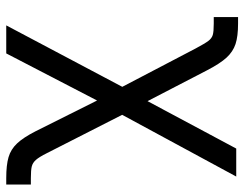

<svg xmlns="http://www.w3.org/2000/svg" viewBox="-103 -473 775 609"><g transform="rotate(90 284.5 -168.5)"><path d="M255.4 -168.9 133.8 -401.4Q117.7 -431.6 109.6 -442.1Q101.6 -452.6 91.1 -455.8Q80.6 -459 54.7 -459H34.2V-536.1H54.7Q95.2 -536.1 119.6 -528.1Q144 -520 162.8 -499.5Q181.6 -479 203.1 -437.5L300.8 -249L451.2 -530.3H540L344.2 -168.5L465.8 70.3Q478 94.7 487.1 105Q496.1 115.2 507.8 118.2Q519.5 121.1 544.9 121.1H565.4V199.2H544.9Q503.4 199.2 478.5 191.9Q453.6 184.6 435.1 165Q416.5 145.5 396.5 106.4L298.8 -88.9L149.4 199.2H60.5Z"/></g></svg>

Font: Pretendard
Style: Regular
Weight: 400
Designer: Base glyphs from Inter by Rasmus Andersson; Hangeul glyphs from Noto Sans CJK(Source Han Sans) by Jang Soo-young and Kan
Foundry: Kil Hyung-jin
Version: Version 1.309